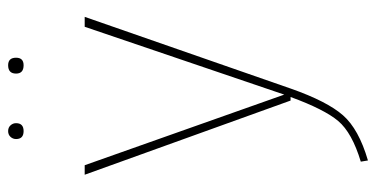

<svg xmlns="http://www.w3.org/2000/svg" viewBox="-252 -500 947 484"><g transform="rotate(-90 222.0 -258.5)"><path d="M421 -519 240 1Q208 92 173 132Q138 172 59 195L56 177Q129 155 158.5 120Q188 85 219 0H210L23 -519H47L225 -16L396 -519ZM299 -712Q318 -712 318 -692Q318 -673 299 -673Q278 -673 278 -692Q278 -712 299 -712ZM153 -692Q153 -673 133 -673Q113 -673 113 -692Q113 -700 118.5 -706Q124 -712 133 -712Q142 -712 147.5 -706Q153 -700 153 -692Z"/></g></svg>

Font: FiraSans
Style: Regular
Weight: 150
Designer: Carrois Corporate & Edenspiekermann AG
Foundry: Carrois Corporate GbR & Edenspiekermann AG
Version: Version 3.106;PS 003.106;hotconv 1.0.70;makeotf.lib2.5.58329